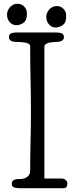

<svg xmlns="http://www.w3.org/2000/svg" viewBox="-20 -992 394 1012"><path d="M17 -916Q17 -923 20 -932.5Q23 -942 30 -951Q37 -960 47.5 -966Q58 -972 73 -972Q93 -972 107.5 -957.5Q122 -943 122 -920Q122 -884 103.5 -871.5Q85 -859 66 -859Q46 -859 31.5 -875Q17 -891 17 -916ZM224 -904Q224 -911 227 -920.5Q230 -930 237 -939Q244 -948 254.5 -954Q265 -960 280 -960Q300 -960 314.5 -945.5Q329 -931 329 -908Q329 -872 310.5 -859.5Q292 -847 273 -847Q253 -847 238.5 -863Q224 -879 224 -904ZM214 -51H305Q316 -51 325.5 -44Q335 -37 335 -23Q335 -17 331.5 -8.5Q328 0 315 0H83Q68 0 55 -4Q42 -8 42 -23Q42 -37 52 -42.5Q62 -48 71 -48Q79 -48 90.5 -48.5Q102 -49 113 -53.5Q124 -58 131.5 -67.5Q139 -77 139 -94Q139 -171 141 -245Q143 -319 143 -401Q143 -484 141 -574.5Q139 -665 139 -748Q139 -757 130.5 -761.5Q122 -766 110 -768Q98 -770 85.5 -770.5Q73 -771 64 -771Q59 -771 52.5 -772Q46 -773 40.5 -775.5Q35 -778 31 -783Q27 -788 27 -796Q27 -813 41 -817Q55 -821 64 -821H266Q298 -821 307.5 -815Q317 -809 317 -796Q317 -782 304.5 -776.5Q292 -771 280 -771Q276 -771 265.5 -770.5Q255 -770 243.5 -768Q232 -766 223 -760.5Q214 -755 214 -746Z"/></svg>

Font: Life Savers
Style: Bold
Weight: 700
Designer: Pablo Impallari, Rodrigo Fuenzalida, Brenda Gallo
Foundry: Pablo Impallari, Rodrigo Fuenzalida, Brenda Gallo
Version: Version 3.001; ttfautohint (v0.95) -l 8 -r 50 -G 200 -x 14 -